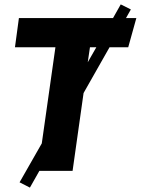

<svg xmlns="http://www.w3.org/2000/svg" viewBox="-20 -777 640 873"><path d="M563 -562 600 -695H553L575 -734L529 -757L494 -695H66L48 -562H232L170 -125L69 52L116 76L159 0H310L360 -354L478 -562ZM379 -494 389 -562H418Z"/></svg>

Font: Fira Sans ExtraBold
Style: Italic
Weight: 800
Italic angle: -8°
Designer: bBox Type GmbH & Carrois Corporate GbR & Edenspiekermann AG
Foundry: bBox Type GmbH & Carrois Corporate GbR & Edenspiekermann AG
Version: Version 4.301;PS 004.301;hotconv 1.0.88;makeotf.lib2.5.64775